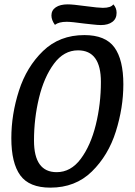

<svg xmlns="http://www.w3.org/2000/svg" viewBox="-20 -841 618 881"><path d="M546 -454Q546 -347 511.5 -237.5Q477 -128 401.5 -54Q326 20 211 20Q114 20 73 -36.5Q32 -93 32 -207Q32 -316 67 -425Q102 -534 177.5 -607Q253 -680 367 -680Q464 -680 505 -623.5Q546 -567 546 -454ZM136 -196Q136 -51 240 -51Q305 -51 350.5 -112Q396 -173 419.5 -268Q443 -363 443 -465Q443 -610 338 -610Q273 -610 227.5 -548.5Q182 -487 159 -392Q136 -297 136 -196ZM515 -782Q515 -755 495.5 -740.5Q476 -726 443 -726Q429 -726 403 -729Q377 -732 366 -733Q308 -741 286 -741Q250 -741 232 -727Q216 -749 216 -770Q216 -794 236 -807.5Q256 -821 291 -821Q314 -821 372 -813Q432 -805 452 -805Q489 -805 500 -821Q515 -805 515 -782Z"/></svg>

Font: Sansita Light Italic
Style: Regular
Weight: 300
Italic angle: -11°
Designer: Pablo Cosgaya
Foundry: Omnibus-Type
Version: Version 1.006